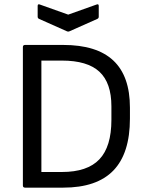

<svg xmlns="http://www.w3.org/2000/svg" viewBox="-20 -861 681 881"><path d="M286.1 -717.8 160.2 -773.9Q152.8 -776.9 152.8 -784.2V-834Q152.8 -844.7 164.1 -839.8L293 -793.9L421.9 -839.8Q433.1 -844.7 433.1 -834V-784.2Q433.1 -776.9 425.8 -773.9L299.8 -717.8Q293 -714.4 286.1 -717.8ZM95.2 0Q85 0 85 -9.8V-645Q85 -654.8 95.2 -654.8H270Q423.8 -654.8 500 -583.3Q576.2 -511.7 576.2 -367.2V-316.9Q576.2 -157.2 500.2 -78.6Q424.3 0 270 0ZM169.9 -71.8H264.2Q380.9 -71.8 436 -129.9Q491.2 -188 491.2 -311V-373Q491.2 -481 436 -532Q380.9 -583 264.2 -583H169.9Z"/></svg>

Font: Sofia Sans
Style: Regular
Weight: 400
Designer: Botio Nikoltchev, Ani Petrova
Foundry: lettersoup
Version: Version 4.100